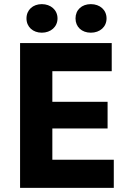

<svg xmlns="http://www.w3.org/2000/svg" viewBox="-20 -908 622 928"><path d="M182 -750C225 -750 258 -778 258 -819C258 -860 225 -888 182 -888C139 -888 108 -860 108 -819C108 -778 139 -750 182 -750ZM419 -750C463 -750 495 -778 495 -819C495 -860 463 -888 419 -888C375 -888 345 -860 345 -819C345 -778 375 -750 419 -750ZM77 0H530V-136H233V-287H500V-416H233V-564H520V-700H77Z"/></svg>

Font: Fixel Display Bold
Style: Bold
Weight: 700
Designer: AlfaBravo + MacPaw
Foundry: Kyrylo Tkachov, Marchela Mozhyna, Serhii Makarenko, Maria Weinstein, Zakhar Kryvoshyya
Version: Version 1.211